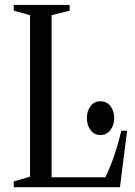

<svg xmlns="http://www.w3.org/2000/svg" viewBox="-20 -782 564 802"><path d="M37.5 0V-24L105.5 -44V-718.5L37.5 -737.5V-761.5H271V-737.5L195.5 -718.5V-41.5H420Q442 -87 457.5 -133Q473 -179 487 -236H511L481 0ZM399 -218Q374 -218 358.5 -238.5Q343 -259 343 -288Q343 -319 358.5 -339Q374 -359 399 -359Q425.5 -359 441.2 -339Q457 -319 457 -288Q457 -259.5 441.2 -238.8Q425.5 -218 399 -218Z"/></svg>

Font: Libre Caslon Condensed
Style: Regular
Weight: 400
Designer: Pablo Impallari, Rodrigo Fuenzalida, Katja Schimmel, Ertekin Erdin
Foundry: Pablo Impallari, Rodrigo Fuenzalida
Version: Version 2.000; ttfautohint (v1.8.4.7-5d5b);gftools[0.9.33]